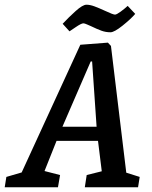

<svg xmlns="http://www.w3.org/2000/svg" viewBox="-63 -795 647 815"><path d="M530 -44 523 0H297L305 -52L369 -68L353 -197H177L126 -69L192 -52L183 0H-43L-36 -44L29 -63L278 -605L395 -614L408 -600L473 -62ZM202 -257H347L328 -534H322ZM323 -684Q318 -686 307 -691Q296 -696 291 -696Q282 -696 258 -679.5Q234 -663 232 -662L203 -694Q228 -721 258 -748Q288 -775 304 -775Q319 -775 338 -768Q357 -761 383 -749Q417 -733 425 -733Q432 -733 449 -745.5Q466 -758 479 -770L511 -736Q492 -714 457 -686Q422 -658 406 -658Q386 -658 368 -664.5Q350 -671 323 -684Z"/></svg>

Font: Grenze Medium
Style: Italic
Weight: 500
Italic angle: -10°
Designer: Renata Polastri
Foundry: Omnibus-Type
Version: Version 1.002; ttfautohint (v1.8)